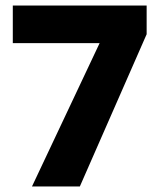

<svg xmlns="http://www.w3.org/2000/svg" viewBox="-20 -763 579 690"><path d="M95 -93 338 -608H26V-743H507V-640L267 -93Z"/></svg>

Font: Noto Sans Telugu UI SemiCondensed ExtraBold
Style: Regular
Weight: 800
Width: 4
Designer: Jelle Bosma - Monotype Design Team
Foundry: Monotype Imaging Inc.
Version: Version 2.005; ttfautohint (v1.8.4.7-5d5b)